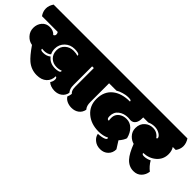

<svg xmlns="http://www.w3.org/2000/svg" viewBox="-27 -1313 2077 2077"><g transform="rotate(45 1011.0 -274.5)"><path d="M277.8 -200.7Q328.1 -200.7 362.3 -229.5Q406.7 -171.9 488.3 -171.9Q513.2 -171.9 535.4 -178.2Q557.6 -184.6 557.6 -198.2Q557.6 -203.1 555.7 -206.5Q524.9 -193.8 488.8 -193.8Q431.6 -193.8 395.3 -229.7Q358.9 -265.6 358.9 -322Q358.9 -378.4 398.7 -414.3Q438.5 -450.2 495.1 -450.2Q535.2 -450.2 559.6 -439.5Q561.5 -442.9 561.5 -447.8Q561.5 -461.9 535.6 -467.8Q516.6 -472.2 489.7 -472.2Q423.8 -472.2 378.9 -429.7Q333 -385.3 333 -321.3Q333 -281.2 349.1 -250.5Q337.9 -237.3 314.5 -229.7Q291 -222.2 268.6 -222.2Q246.1 -222.2 237.8 -224.1Q237.3 -223.6 237.3 -222.2V-219.7Q237.3 -207 251 -203.6Q260.3 -200.7 277.8 -200.7ZM217.8 -414.1Q238.3 -422.9 238.3 -441.9Q238.3 -460.9 227.1 -472.2H-12.2Q-42 -513.7 -42 -560.1Q-42 -585 -34.9 -605.2Q-27.8 -625.5 -12.2 -649.9H779.3Q795.9 -624 802.5 -605Q809.1 -585.9 809.1 -560.1Q809.1 -513.7 779.3 -472.2H754.9V-188Q754.9 -154.8 762 -133.5Q769 -112.3 783.2 -95.2Q774.4 -49.3 739.5 -22.7Q704.6 3.9 653.8 3.9Q626 3.9 598.6 -5.1Q571.3 -14.2 554.2 -31.2Q573.2 -58.6 573.2 -87.4Q573.2 -116.2 552.7 -118.2Q552.7 -56.2 511.7 -18.1Q470.7 20 397.9 20Q314 20 249 -34.2Q201.2 -74.2 130.9 -175.8Q82.5 -182.6 46.1 -222.2Q9.8 -261.7 9.8 -316.7Q9.8 -371.6 43.2 -410.9Q76.7 -450.2 132.1 -450.2Q187.5 -450.2 217.8 -414.1Z M1014.2 -188Q1014.2 -155.8 1020.5 -134.5Q1026.9 -113.3 1042 -95.2Q1033.2 -48.8 998.5 -22.5Q963.9 3.9 913.1 3.9Q876 3.9 844.2 -10.5Q812.5 -24.9 795.4 -52.7Q807.1 -76.2 810.1 -105.5Q796.9 -118.7 791.5 -130.4Q781.2 -152.3 781.2 -189.5V-472.2H756.3Q726.6 -513.7 726.6 -560.1Q726.6 -585 733.6 -605.2Q740.7 -625.5 756.3 -649.9H1038.6Q1055.2 -624 1061.8 -605Q1068.4 -585.9 1068.4 -560.1Q1068.4 -513.7 1038.6 -472.2H1014.2Z M1522 -107.9Q1522 -107.9 1575.7 -22.9Q1575.7 31.2 1539.8 66.2Q1503.9 101.1 1448.5 101.1Q1393.1 101.1 1355.5 68.4Q1321.3 39.6 1314.9 0Q1332.5 0 1359.9 -4.2Q1387.2 -8.3 1406.2 -17.1Q1425.3 -25.9 1425.3 -38.6Q1425.3 -43.9 1421.9 -48.8Q1370.6 -22 1301.8 -22Q1186.5 -22 1111.6 -86.2Q1036.6 -150.4 1036.6 -254.9Q1036.6 -371.1 1114.7 -433.6Q1188 -492.2 1314 -492.2Q1314 -504.9 1304.4 -508.8Q1294.9 -512.7 1264.9 -512.7Q1234.9 -512.7 1193.1 -500.5Q1151.4 -488.3 1127 -472.2H1014.6Q984.9 -513.7 984.9 -560.1Q984.9 -585 991.9 -605.2Q999 -625.5 1014.6 -649.9H1582.5Q1598.1 -626 1605.5 -606.4Q1612.8 -586.9 1612.8 -560.1Q1612.8 -514.2 1582.5 -472.2H1536.1V-456.1Q1536.1 -413.1 1520 -386.2Q1500 -353 1460 -353Q1441.9 -356 1421.9 -356Q1358.4 -356 1313.7 -322Q1269 -288.1 1269 -226.1Q1269 -183.6 1291.5 -183.6Q1295.9 -183.6 1298.8 -185.1Q1294.9 -197.8 1294.9 -224.1Q1294.9 -276.9 1334.5 -306.6Q1370.1 -334 1422.6 -334Q1475.1 -334 1515.1 -295.2Q1555.2 -256.3 1571.8 -189Q1560.5 -151.9 1522 -107.9Z M1871.6 14.2Q1800.8 14.2 1750 -42Q1706.5 -89.8 1665.5 -196.8Q1625.5 -207.5 1594.7 -238.8Q1557.1 -277.3 1557.1 -331.1Q1557.1 -396.5 1601.1 -434.6Q1638.7 -467.8 1691.4 -467.8Q1726.1 -467.8 1752.4 -452.6Q1778.8 -437.5 1794.4 -413.1Q1806.2 -416.5 1806.2 -426.3Q1806.2 -436 1797.4 -447.3Q1788.6 -458.5 1773.9 -467.8Q1738.3 -490.2 1694.6 -490.2Q1650.9 -490.2 1613.8 -472.2H1542.5Q1512.7 -513.7 1512.7 -560.1Q1512.7 -585 1519.8 -605.2Q1526.9 -625.5 1542.5 -649.9H2035.2Q2064.5 -605 2064.5 -559.6Q2064.5 -514.2 2034.2 -472.2H1988.3Q2012.2 -436.5 2012.2 -384.8Q2012.2 -306.6 1953.9 -255.1Q1895.5 -203.6 1808.1 -200.2Q1808.1 -179.7 1838.9 -179.7Q1861.3 -179.7 1884 -185.8Q1906.7 -191.9 1921.9 -201.2Q1937 -173.8 1958.7 -148.9Q1980.5 -124 2002.4 -107.9Q1996.6 -57.1 1962.2 -21.5Q1927.7 14.2 1871.6 14.2Z"/></g></svg>

Font: Modak
Style: Regular
Weight: 400
Version: Version 1.036;PS Version 1.000;hotconv 1.0.79;makeotf.lib2.5